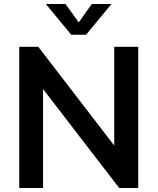

<svg xmlns="http://www.w3.org/2000/svg" viewBox="-20 -948 795 968"><path d="M556 -712H677V0H581L197 -499V0H77V-712H173L556 -214ZM443 -928H542L414 -773H339L211 -928H310L377 -835Z"/></svg>

Font: Muli-Bold
Style: Bold
Weight: 700
Version: Version 2.000